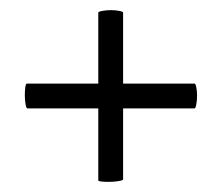

<svg xmlns="http://www.w3.org/2000/svg" viewBox="-20 -379 438 379"><path d="M29 -191Q29 -200 30 -207Q31 -214 33 -214H364Q366 -214 367.5 -206.5Q369 -199 369 -190Q369 -181 367.5 -173Q366 -165 364 -165H34Q32 -165 30.5 -173Q29 -181 29 -191ZM195 -20Q174 -20 174 -23V-354Q174 -356 182 -357.5Q190 -359 199 -359Q208 -359 215.5 -357.5Q223 -356 223 -354V-25Q223 -23 214 -21.5Q205 -20 195 -20Z"/></svg>

Font: Cormorant Infant
Style: Bold
Weight: 700
Designer: Christian Thalmann (Catharsis Fonts)
Foundry: Catharsis Fonts
Version: Version 4.000